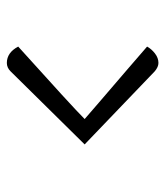

<svg xmlns="http://www.w3.org/2000/svg" viewBox="20 -532 494 575"><g transform="rotate(90 267.5 -245.0)"><path d="M337 -251Q334 -254 288.5 -293Q243 -332 190 -377.5Q137 -423 120 -438Q127 -451 140.5 -461.5Q154 -472 169 -472Q181 -472 194 -461L413 -251L194 -29Q183 -18 169 -18Q138 -18 120 -52Q300 -214 337 -251Z"/></g></svg>

Font: Overlock SC
Style: Regular
Weight: 400
Designer: Dario Muhafara
Foundry: Dario Manuel Muhafara
Version: Version 1.001